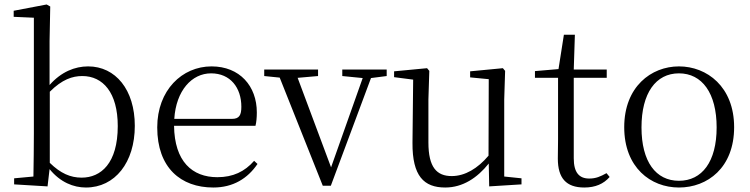

<svg xmlns="http://www.w3.org/2000/svg" viewBox="-20 -822 3343 856"><path d="M363 14C493 14 581 -98 581 -261C581 -422 495 -526 373 -526C314 -526 253 -502 201 -443V-639L204 -793L188 -802L41 -774V-747L131 -743V-227C131 -173 130 -90 129 -35L43 -27V0L192 9L201 -68C249 -9 308 14 363 14ZM202 -413C257 -468 303 -483 347 -483C439 -483 505 -409 505 -260C505 -94 430 -30 344 -30C294 -30 250 -49 202 -96Z M931 14C1019 14 1084 -26 1128 -91L1113 -105C1071 -57 1019 -32 949 -32C837 -32 758 -102 756 -261H1119C1123 -277 1125 -297 1125 -321C1125 -438 1049 -526 923 -526C792 -526 681 -420 681 -254C681 -74 786 14 931 14ZM757 -292C765 -418 835 -495 921 -495C1007 -495 1056 -431 1056 -346C1056 -309 1047 -292 1014 -292Z M1506 -483 1597 -474 1456 -76 1307 -475 1398 -483V-512H1158V-483L1227 -476L1419 6H1455L1634 -474L1704 -483V-512H1506Z M2161 9 2305 0V-27L2228 -35V-379L2232 -506L2222 -518L2076 -504V-477L2159 -469L2158 -128C2110 -71 2053 -37 1994 -37C1927 -37 1890 -76 1890 -187V-379L1894 -506L1884 -518L1737 -504V-478L1822 -467L1819 -185C1818 -37 1870 14 1965 14C2043 14 2108 -29 2159 -93Z M2585 14C2634 14 2671 -2 2698 -33L2684 -50C2657 -35 2637 -26 2607 -26C2562 -26 2538 -53 2538 -116V-475H2685V-512H2538L2543 -667H2494L2470 -514L2365 -505V-475H2468V-201C2468 -165 2467 -146 2467 -115C2467 -28 2504 14 2585 14Z M3007 14C3134 14 3253 -74 3253 -255C3253 -435 3132 -526 3007 -526C2883 -526 2763 -435 2763 -255C2763 -75 2881 14 3007 14ZM3007 -16C2904 -16 2840 -101 2840 -254C2840 -407 2904 -495 3007 -495C3110 -495 3175 -407 3175 -254C3175 -101 3110 -16 3007 -16Z"/></svg>

Font: Noto Serif CJK KR Light
Style: Regular
Weight: 300
Designer: Ryoko NISHIZUKA 西塚涼子 (kana & ideographs); Frank Grießhammer (Latin, Greek & Cyrillic); Wenlong ZHANG 张文龙 (bopomofo); San
Foundry: Adobe
Version: Version 2.001;hotconv 1.1.0;makeotfexe 2.6.0